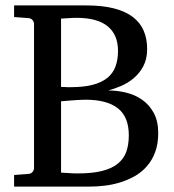

<svg xmlns="http://www.w3.org/2000/svg" viewBox="-20 -691 645 711"><path d="M565.9 -198.2Q565.9 -157.7 554.4 -127.2Q543 -96.7 523.4 -74.7Q503.9 -52.7 478.3 -38.3Q452.6 -23.9 424.6 -15.4Q396.5 -6.8 367.4 -3.4Q338.4 0 312 0H32.2V-43L85 -46.9Q95.7 -47.9 100.8 -54.7Q106 -61.5 106 -68.8V-602.1Q106 -609.4 100.8 -616.2Q95.7 -623 85 -624L32.2 -627.9V-670.9H299.8Q359.4 -670.9 402.1 -659.9Q444.8 -648.9 472.2 -627.9Q499.5 -606.9 512.2 -577.1Q524.9 -547.4 524.9 -509.8Q524.9 -472.2 510.7 -445.8Q496.6 -419.4 475.1 -401.4Q453.6 -383.3 428.2 -372.6Q402.8 -361.8 380.9 -356Q414.6 -356 447.5 -347.9Q480.5 -339.8 506.8 -321.3Q533.2 -302.7 549.6 -272.5Q565.9 -242.2 565.9 -198.2ZM417 -502.9Q417 -562 378.9 -593.5Q340.8 -625 263.2 -625Q255.4 -625 246.3 -624.5Q237.3 -624 229.2 -623.5Q221.2 -623 214.8 -622.6Q208.5 -622.1 206.1 -622.1V-369.1Q212.9 -368.7 219.7 -368.7Q225.6 -368.2 231.7 -368.2Q237.8 -368.2 242.2 -368.2Q291 -368.2 324.5 -377.2Q357.9 -386.2 378.4 -403.3Q398.9 -420.4 408 -445.6Q417 -470.7 417 -502.9ZM457 -189.9Q457 -258.3 416.5 -290Q376 -321.8 295.9 -321.8Q283.7 -321.8 268.8 -320.8Q253.9 -319.8 240.7 -318.8Q227.5 -317.9 217.8 -316.9Q208 -315.9 206.1 -315.9V-51.8Q218.3 -50.8 230 -50.3Q239.7 -49.3 250.2 -49.1Q260.7 -48.8 268.1 -48.8Q320.8 -48.8 356.7 -57.6Q392.6 -66.4 415 -84Q437.5 -101.6 447.3 -127.9Q457 -154.3 457 -189.9Z"/></svg>

Font: Tagmukay Beta
Style: Regular
Weight: 400
Designer: Peter Martin
Foundry: SIL International
Version: Version 2.000; dev 82b92eM